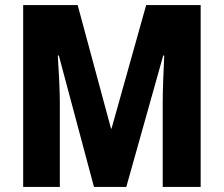

<svg xmlns="http://www.w3.org/2000/svg" viewBox="-20 -734 878 754"><path d="M349 0 211 -516H207Q210 -473 212.5 -418.5Q215 -364 215 -326V0H71V-714H285L416 -229H418L554 -714H768V0H619V-329Q619 -369 621 -421.5Q623 -474 625 -516H621L476 0Z"/></svg>

Font: Noto Sans Gujarati UI Condensed ExtraBold
Style: Regular
Weight: 800
Width: 3
Designer: Jelle Bosma - Monotype Design Team, Universal Thirst
Foundry: Monotype Imaging Inc.
Version: Version 2.106; ttfautohint (v1.8.4.7-5d5b)